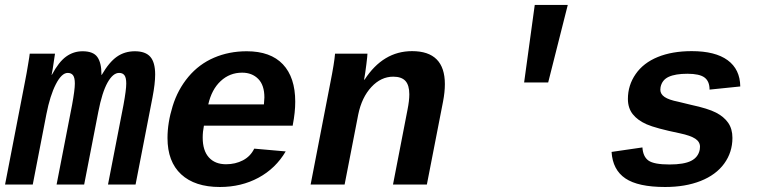

<svg xmlns="http://www.w3.org/2000/svg" viewBox="-35 -745 3055 775"><path d="M193.4 0 255.9 -321.3Q267.1 -382.3 267.1 -407.7Q267.1 -431.2 260 -440.9Q252.9 -450.7 238.3 -450.7Q213.9 -450.7 190.4 -405Q167 -359.4 152.3 -284.2L97.2 0H-14.6L65.9 -415.5Q69.3 -432.1 72.5 -450.4Q75.7 -468.8 78.4 -485.1Q81.1 -501.5 83 -513.2Q85 -524.9 85 -528.3H187L177.7 -466.3L173.3 -442.9H174.3Q202.1 -495.1 231.9 -516.6Q261.7 -538.1 298.3 -538.1Q341.3 -538.1 357.9 -514.9Q374.5 -491.7 374.5 -445.3V-442.4H375.5Q405.3 -494.1 436.8 -516.1Q468.3 -538.1 509.3 -538.1Q552.2 -538.1 571.8 -515.6Q591.3 -493.2 591.3 -444.3Q591.3 -407.7 580.6 -352.1L512.2 0H400.9L463.4 -321.3Q474.6 -382.3 474.6 -407.7Q474.6 -431.2 467.5 -440.9Q460.4 -450.7 445.8 -450.7Q420.9 -450.7 398.9 -411.4Q377 -372.1 361.8 -293.5L304.7 0Z M852.5 9.8Q751.5 9.8 696.3 -41.3Q641.1 -92.3 641.1 -188Q641.1 -249.5 661.9 -316.7Q682.6 -383.8 725.6 -435.1Q768.6 -486.3 829.1 -512.2Q889.6 -538.1 960.9 -538.1Q1057.1 -538.1 1106.9 -485.4Q1156.7 -432.6 1156.7 -334.5Q1156.7 -291.5 1147 -241.7L1146.5 -237.8H788.1Q783.2 -213.4 783.2 -189.5Q783.2 -137.2 808.1 -109.6Q833 -82 877.4 -82Q915 -82 945.6 -97.9Q976.1 -113.8 991.2 -145L1118.2 -133.8Q1077.6 -64.9 1008.3 -27.6Q939 9.8 852.5 9.8ZM942.4 -451.7Q892.1 -451.7 855.7 -417.7Q819.3 -383.8 805.7 -323.7H1030.3L1032.2 -351.6Q1032.2 -401.4 1007.3 -426.5Q982.4 -451.7 942.4 -451.7Z M1551.3 0 1609.9 -302.2Q1617.2 -338.4 1617.2 -364.3Q1617.2 -400.9 1601.6 -418.2Q1585.9 -435.5 1552.2 -435.5Q1502.9 -435.5 1464.1 -393.8Q1425.3 -352.1 1411.1 -283.2L1356 0H1218.8L1298.3 -410.2Q1314.5 -491.2 1317.4 -528.3H1448.2Q1448.2 -520.5 1443.8 -485.1Q1439.5 -449.7 1434.6 -423.3H1436.5Q1511.2 -538.6 1628.4 -538.6Q1760.7 -538.6 1760.7 -405.3Q1760.7 -373.5 1753.4 -335.4L1688 0Z M2177.7 -412.1H2080.6L2123.5 -725.1H2256.8Z M2649.9 9.8Q2540.5 9.8 2489.3 -24.9Q2438 -59.6 2433.6 -131.8L2558.1 -149.9Q2560.5 -112.3 2582.8 -96.7Q2605 -81.1 2667.5 -81.1Q2725.6 -81.1 2754.6 -95.7Q2783.7 -110.4 2789.6 -141.6L2790.5 -152.8Q2790.5 -172.4 2771.5 -185.1Q2752.4 -197.8 2709 -207Q2611.8 -227.1 2575.2 -243.2Q2538.6 -259.3 2519 -284.2Q2499.5 -309.1 2499.5 -345.7Q2499.5 -400.9 2530.8 -446Q2562 -491.2 2620.1 -514.9Q2678.2 -538.6 2757.3 -538.6Q2852.1 -538.6 2902.1 -502Q2952.1 -465.3 2953.1 -396L2829.1 -383.3Q2829.1 -417 2808.8 -432.1Q2788.6 -447.3 2739.7 -447.3Q2690.9 -447.3 2664.1 -434.8Q2637.2 -422.4 2631.3 -393.1L2630.4 -382.8Q2630.4 -365.2 2647.7 -353.5Q2665 -341.8 2702.1 -334.5L2754.4 -321.8Q2822.8 -307.1 2855 -290.5Q2887.2 -273.9 2904.3 -249.3Q2921.4 -224.6 2921.4 -188.5Q2921.4 -130.4 2888.2 -84.7Q2855 -39.1 2793.2 -14.6Q2731.4 9.8 2649.9 9.8Z"/></svg>

Font: Cousine
Style: Bold Italic
Weight: 700
Italic angle: -12°
Monospace: yes
Designer: Steve Matteson
Foundry: Ascender Corporation
Version: Version 1.20